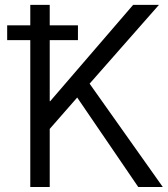

<svg xmlns="http://www.w3.org/2000/svg" viewBox="-20 -751 675 771"><path d="M8.8 -589.8V-649.4H101.6V-731.4H179.7V-649.4H293V-589.8H179.7V-344.7H181.6L514.6 -731.4H618.2L339.8 -415L633.8 0H535.2L290 -359.4L179.7 -233.4V0H101.6V-589.8Z"/></svg>

Font: Gothic A1
Style: Regular
Weight: 400
Designer: HanYang I&C Co.,Ltd.
Foundry: HanYang I&C Co.,Ltd.
Version: Version 2.50